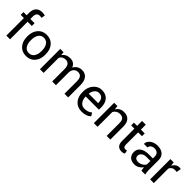

<svg xmlns="http://www.w3.org/2000/svg" viewBox="266 -1932 3179 3179"><g transform="rotate(45 1855.5 -342.5)"><path d="M185.5 0H98.6V-411.1H23.9V-475.6H98.6V-535.6Q98.6 -611.8 137.9 -653.3Q177.2 -694.8 249 -694.8Q273.9 -694.8 313.5 -685.5L302.7 -619.6Q284.2 -624 260.3 -624Q185.5 -624 185.5 -535.6V-475.6H284.2V-411.1H185.5Z M439.9 -241.2V-231.4Q439.9 -152.3 472.4 -105Q504.9 -57.6 565.9 -57.6Q627 -57.6 659.7 -105.2Q692.4 -152.8 692.4 -231.4V-241.2Q692.4 -318.8 659.4 -366.9Q626.5 -415 565.7 -415Q504.9 -415 472.4 -366.9Q439.9 -318.8 439.9 -241.2ZM353 -231.4V-241.2Q353 -348.6 410.6 -416Q468.3 -483.4 565.9 -483.4Q663.6 -483.4 721.2 -416.3Q778.8 -349.1 778.8 -241.2V-231.4Q778.8 -123 721.4 -56.4Q664.1 10.3 566.2 10.3Q468.3 10.3 410.6 -56.6Q353 -123.5 353 -231.4Z M971.7 0H885.7V-475.6H962.9L969.2 -413.1Q1018.1 -484.4 1114 -484.4Q1210 -484.4 1244.1 -396.5Q1293.5 -484.4 1389.6 -484.4Q1464.4 -484.4 1505.4 -433.8Q1546.4 -383.3 1546.4 -284.2V0H1460V-285.2Q1460 -354 1436.5 -384Q1413.1 -414.1 1366.5 -414.1Q1319.8 -414.1 1292.2 -384Q1264.6 -354 1259.8 -305.7V0H1172.4V-285.2Q1172.4 -351.6 1148.2 -382.8Q1124 -414.1 1076.2 -414.1Q1001 -414.1 971.7 -352.1Z M1963.4 -295.4Q1963.4 -349.1 1935.5 -382.1Q1907.7 -415 1855.5 -415Q1812.5 -415 1781.5 -378.9Q1750.5 -342.8 1743.2 -286.6L1744.1 -284.2H1963.4ZM1868.7 10.3Q1769.5 10.3 1710.7 -55.2Q1651.9 -120.6 1651.9 -227.5V-247.1Q1651.9 -347.2 1711.7 -415.3Q1771.5 -483.4 1855.5 -483.4Q1950.2 -483.4 2000.2 -426.5Q2050.3 -369.6 2050.3 -270.5V-216.3H1741.7L1740.2 -214.4Q1741.7 -144 1775.6 -100.8Q1809.6 -57.6 1868.7 -57.6Q1951.7 -57.6 2003.4 -104.5L2037.6 -48.3H2037.1Q1977.5 10.3 1868.7 10.3Z M2147.9 -475.6H2225.1L2231.4 -404.8Q2280.8 -484.4 2372.6 -484.4Q2450.7 -484.4 2492.2 -438.7Q2533.7 -393.1 2533.7 -300.3V0H2447.3V-298.3Q2447.3 -360.4 2422.9 -387.2Q2398.4 -414.1 2346.7 -414.1Q2309.6 -414.1 2280.8 -396.5Q2252 -378.9 2234.4 -346.7V0H2147.9Z M2687 -589.4H2774.4V-474.6H2864.3V-410.2H2774.4V-121.6Q2774.4 -61 2824.7 -61Q2840.3 -61 2856.9 -66.9L2868.2 -7.8Q2844.7 10.3 2802.2 10.3Q2747.6 10.3 2717.3 -22.5Q2687 -55.2 2687 -121.6V-410.2H2611.8V-474.6H2687Z M3106 10.3Q3031.7 10.3 2992.7 -27.3Q2953.6 -64.9 2953.6 -132.8Q2953.6 -200.7 3008.3 -239.3Q3063 -277.8 3158.7 -277.8H3252.4V-324.7Q3252.4 -366.7 3226.8 -390.9Q3201.2 -415 3157.5 -415Q3113.8 -415 3087.4 -394.3Q3061 -373.5 3061 -342.8H2978.5L2977.5 -345.2Q2975.1 -398.9 3027.6 -441.2Q3080.1 -483.4 3161.4 -483.4Q3242.7 -483.4 3291 -441.7Q3339.4 -399.9 3339.4 -323.7V-94.7Q3339.4 -39.6 3351.6 1H3262.2Q3252.9 -44.4 3252.4 -70.3Q3227.1 -34.2 3188.2 -12Q3149.4 10.3 3106 10.3ZM3041 -130.9H3040.5Q3040.5 -98.6 3060.5 -80.6Q3080.6 -62.5 3122.6 -62.5Q3164.6 -62.5 3202.9 -86.2Q3241.2 -109.9 3252.9 -141.6V-219.2H3156.2Q3104.5 -219.2 3072.8 -193.6Q3041 -168 3041 -130.9Z M3551.8 0.5H3465.3V-475.1H3542.5L3550.8 -405.8Q3594.2 -484.4 3668.9 -484.4Q3686.5 -484.4 3702.1 -479.5L3690.4 -398.4L3646 -401.4Q3579.1 -401.4 3551.8 -339.4Z"/></g></svg>

Font: Yantramanav
Style: Regular
Weight: 400
Version: Version 1.000;PS 1.0;hotconv 1.0.72;makeotf.lib2.5.5900; ttf